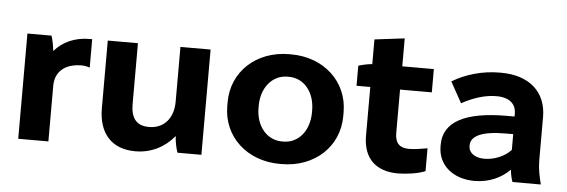

<svg xmlns="http://www.w3.org/2000/svg" viewBox="-46 -796 2789 945"><g transform="rotate(5 1349.0 -323.5)"><path d="M67 0H216V-275C216 -343 262 -387 348 -387C362 -387 377 -383 387 -380V-520H374C301 -520 241 -492 201 -445C199 -467 193 -500 186 -520H67Z M645 11H648C725 11 793 -25 838 -81C839 -58 846 -20 854 0H972V-520H823V-249C823 -167 776 -114 704 -114H702C641 -114 613 -150 613 -219V-520H464V-186C464 -62 529 11 645 11Z M1360 11H1369C1532 11 1651 -100 1651 -250V-270C1651 -420 1532 -531 1369 -531H1360C1197 -531 1078 -420 1078 -270V-250C1078 -100 1197 11 1360 11ZM1361 -100C1287 -100 1232 -164 1232 -255V-265C1232 -356 1287 -420 1361 -420H1368C1442 -420 1496 -356 1496 -265V-255C1496 -164 1442 -100 1368 -100Z M1943 7C1983 7 2043 -1 2078 -16V-129C2058 -125 2014 -118 1988 -118C1943 -118 1918 -138 1918 -191V-405H2075V-520H1919V-658L1771 -640V-518C1748 -516 1721 -510 1703 -504V-405H1771V-164C1771 -51 1836 7 1943 7Z M2322 11C2396 11 2456 -19 2496 -60C2498 -37 2503 -16 2509 0H2649C2639 -39 2631 -77 2631 -119V-332C2631 -457 2544 -531 2407 -531H2398C2314 -531 2229 -506 2166 -467L2223 -364C2278 -395 2339 -414 2391 -414H2395C2459 -414 2491 -383 2491 -337V-322H2452C2245 -322 2141 -264 2141 -153V-144C2141 -51 2216 11 2322 11ZM2360 -102C2314 -102 2283 -125 2283 -158V-161C2283 -209 2339 -235 2456 -235H2492V-157C2459 -122 2409 -102 2360 -102Z"/></g></svg>

Font: Fixel Display Bold
Style: Bold
Weight: 700
Designer: AlfaBravo + MacPaw
Foundry: Kyrylo Tkachov, Marchela Mozhyna, Serhii Makarenko, Maria Weinstein, Zakhar Kryvoshyya
Version: Version 1.211